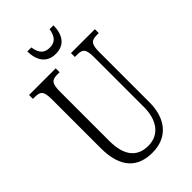

<svg xmlns="http://www.w3.org/2000/svg" viewBox="-268 -985 1085 1085"><g transform="rotate(-45 274.5 -442.5)"><path d="M283 -771C354 -771 386 -821 387 -895H356C347 -839 322 -820 283 -820C243 -820 218 -840 210 -895H178C179 -821 212 -771 283 -771ZM273 10C401 10 463 -80 463 -203V-604C463 -673 480 -683 524 -683H537V-714H346V-683H362C406 -683 422 -673 422 -606V-205C422 -116 382 -34 284 -34C203 -34 148 -84 148 -210V-603C148 -673 165 -683 208 -683H224V-714H11V-683H25C68 -683 85 -673 85 -607V-215C85 -54 160 10 273 10Z"/></g></svg>

Font: Noto Serif Armenian ExtraCondensed Light
Style: Regular
Weight: 300
Width: 2
Designer: Monotype Design Team
Foundry: Monotype Imaging Inc.
Version: Version 2.008